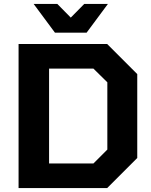

<svg xmlns="http://www.w3.org/2000/svg" viewBox="-20 -962 772 982"><path d="M261 -795 152 -942H273L342 -872L411 -942H532L423 -795ZM75 0V-737H528L682 -583V-154L528 0ZM231 -126H458L529 -197V-541L458 -611H231Z"/></svg>

Font: Tomorrow SemiBold
Style: Regular
Weight: 600
Designer: Tony de Marco, Monica Rizzolli
Foundry: Just in Type
Version: Version 2.002